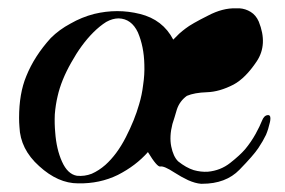

<svg xmlns="http://www.w3.org/2000/svg" viewBox="-20 -447 692 467"><path d="M120.1 -212.9Q115.2 -192.4 113.3 -168.9Q112.3 -146.5 114.3 -125Q117.2 -84 130.9 -53.7Q144.5 -23.4 167 -19.5Q185.5 -17.6 203.1 -24.4Q220.7 -32.2 236.3 -45.9Q264.6 -71.3 286.1 -113.3Q307.6 -155.3 318.4 -193.4Q325.2 -215.8 328.1 -240.2Q332 -265.6 331.1 -290Q330.1 -334 315.4 -368.2Q299.8 -401.4 268.6 -402.3Q253.9 -402.3 238.3 -393.6Q222.7 -383.8 207 -368.2Q177.7 -338.9 153.3 -294.9Q128.9 -252 120.1 -212.9ZM339.8 -77.1Q310.5 -43.9 266.6 -21.5Q222.7 0 169.9 -1Q121.1 -1 75.2 -43Q29.3 -84 27.3 -138.7Q26.4 -149.4 26.4 -160.2Q26.4 -219.7 43.9 -261.7Q63.5 -310.5 103.5 -354.5Q124 -375 151.4 -389.6Q178.7 -405.3 209 -413.1Q265.6 -426.8 320.3 -413.1Q376 -399.4 401.4 -350.6Q409.2 -358.4 416 -365.2Q423.8 -372.1 431.6 -377.9Q445.3 -388.7 486.3 -409.2Q521.5 -427.7 553.7 -426.8Q557.6 -426.8 562.5 -426.8Q577.1 -425.8 589.8 -418Q602.5 -410.2 609.4 -394.5Q631.8 -338.9 604.5 -297.9Q577.1 -256.8 547.9 -241.2Q513.7 -223.6 483.4 -222.7Q453.1 -221.7 434.6 -213.9Q417 -201.2 410.2 -180.7Q404.3 -160.2 399.4 -145.5Q391.6 -115.2 396.5 -90.8Q401.4 -66.4 413.1 -54.7Q432.6 -39.1 451.2 -33.2Q468.8 -28.3 485.4 -29.3Q516.6 -32.2 540 -50.8Q563.5 -69.3 576.2 -84Q590.8 -101.6 601.6 -121.1Q612.3 -140.6 617.2 -153.3Q622.1 -166 630.9 -167Q637.7 -168 637.7 -159.2Q637.7 -155.3 636.7 -150.4Q632.8 -132.8 627 -119.1Q620.1 -104.5 608.4 -86.9Q596.7 -69.3 562.5 -34.2Q529.3 0 471.7 0Q470.7 0 468.8 0Q455.1 -1 437.5 -8.8Q420.9 -16.6 404.3 -27.3Q378.9 -43.9 370.1 -42Q362.3 -40 339.8 -77.1Q336.9 -137.7 339.8 -77.1Z"/></svg>

Font: Gilchrist
Style: Regular
Weight: 400
Version: 1.0